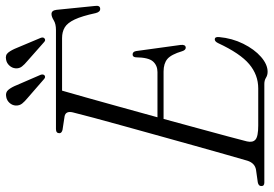

<svg xmlns="http://www.w3.org/2000/svg" viewBox="-158 -751 919 645"><g transform="rotate(-90 301.5 -428.5)"><path d="M342 0H10.5Q-1.5 0 -1 -10.5Q-1 -19.5 11.5 -22L54 -28Q76 -32 84 -56.5Q91.5 -82 104.5 -128Q117.5 -174 133.8 -231.8Q150 -289.5 167 -351Q184 -412.5 200 -470Q216 -527.5 228.2 -573Q240.5 -618.5 246.5 -643.5Q252 -667 233.5 -671L187.5 -678Q176.5 -681 176.5 -688.5Q176.5 -700 190.5 -700H523.5Q543.5 -700 555.8 -707.5Q568 -715 577 -715Q589 -715 591 -698L604 -569Q606.5 -552 595 -551.5Q584 -550.5 580 -566.5Q570 -613 558.5 -637.2Q547 -661.5 532 -670.5Q517 -679.5 496 -679.5H319.5Q311 -650.5 296.8 -599.8Q282.5 -549 265.2 -486.5Q248 -424 230 -359H382Q404 -359 417.5 -374Q431 -389 431.5 -432Q432.5 -442.5 441 -442.5Q450.5 -442.5 452.5 -430.5L473 -281.5Q475 -265 464.5 -264Q456 -263.5 452 -276Q441 -313 425.8 -325.8Q410.5 -338.5 383.5 -338.5H224.5Q208 -278 192.8 -222Q177.5 -166 166 -123.2Q154.5 -80.5 149 -58.5Q144.5 -39 155 -29.8Q165.5 -20.5 202.5 -20.5H327Q372.5 -20.5 408.5 -50.8Q444.5 -81 479 -155Q484.5 -166.5 491.5 -166.5Q501 -166.5 499.5 -152Q495.5 -108 477 -70.8Q458.5 -33.5 433 -11.2Q407.5 11 383 11Q371.5 11 362.8 5.5Q354 0 342 0ZM463.5 -830.5 496.5 -752Q500 -743.5 495.5 -739Q489.5 -733.5 483 -739.5L418.5 -796.5Q407.5 -805.5 400.5 -814.5Q393.5 -823.5 394.5 -836Q395.5 -847.5 403.8 -856.5Q412 -865.5 423.5 -867.5Q439 -871 447.5 -860.2Q456 -849.5 463.5 -830.5ZM338.5 -830.5 372.5 -752Q375.5 -744 371.5 -739Q365.5 -734 359 -739.5L294 -796Q283.5 -804.5 276.2 -813.5Q269 -822.5 269.5 -835Q270 -846.5 278.2 -855.8Q286.5 -865 298 -867Q313.5 -870.5 322.2 -860Q331 -849.5 338.5 -830.5Z"/></g></svg>

Font: Fraunces 144pt S050 Light
Style: Italic
Weight: 300
Italic angle: -16°
Version: Version 1.000; ttfautohint (v1.8.3)